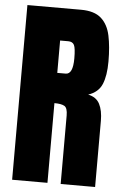

<svg xmlns="http://www.w3.org/2000/svg" viewBox="-58 -900 593 941"><g transform="rotate(5 238.5 -429.5)"><path d="M38.1 0V-859.4H301.8Q367.7 -859.4 401.4 -829.3Q435.1 -799.3 446.5 -745.4Q458 -691.4 458 -618.7Q458 -548.3 440.2 -506.3Q422.4 -464.4 373 -448.2Q413.6 -439.9 429.9 -408Q446.3 -376 446.3 -325.2V0H276.9V-336.4Q276.9 -374 261.5 -383.1Q246.1 -392.1 211.9 -392.1V0ZM212.9 -541H254.4Q290 -541 290 -618.7Q290 -668.9 282.2 -684.6Q274.4 -700.2 252.9 -700.2H212.9Z"/></g></svg>

Font: Anton SC
Style: Regular
Weight: 400
Designer: Vernon Adams
Foundry: Vernon Adams
Version: Version 2.116; ttfautohint (v1.8.4.7-5d5b)